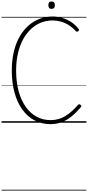

<svg xmlns="http://www.w3.org/2000/svg" viewBox="-20 -1644 1178 2572"><path d="M658 19Q539 19 443 -31.5Q347 -82 279 -176.5Q211 -271 174.5 -403Q138 -535 138 -698Q138 -810 156 -906.5Q174 -1003 208.5 -1083.5Q243 -1164 292 -1227Q341 -1290 402 -1333.5Q463 -1377 534.5 -1400Q606 -1423 685 -1423Q749 -1423 813 -1404.5Q877 -1386 933.5 -1349Q990 -1312 1032 -1258Q1040 -1248 1039 -1241.5Q1038 -1235 1028 -1227Q1019 -1218 1011.5 -1218.5Q1004 -1219 995 -1228Q950 -1277 899.5 -1308.5Q849 -1340 795 -1355Q741 -1370 685 -1370Q615 -1370 551 -1349Q487 -1328 433 -1287Q379 -1246 335 -1188Q291 -1130 260 -1055Q229 -980 212.5 -890.5Q196 -801 196 -698Q196 -549 228.5 -427Q261 -305 322 -217Q383 -129 468 -82Q553 -35 658 -35Q716 -35 765.5 -49.5Q815 -64 859 -91.5Q903 -119 944 -156Q985 -193 1024 -238Q1033 -247 1040.5 -247.5Q1048 -248 1059 -239Q1069 -231 1070 -224Q1071 -217 1063 -208Q999 -133 936 -82.5Q873 -32 805 -6.5Q737 19 658 19ZM671 -1525Q649 -1525 638.5 -1537Q628 -1549 628 -1574Q628 -1599 638.5 -1611.5Q649 -1624 671 -1624Q693 -1624 704 -1611.5Q715 -1599 715 -1574Q715 -1549 704 -1537Q693 -1525 671 -1525ZM0 898H1138V908H0ZM0 -20H1138V0H0ZM0 -505H1138V-500H0ZM0 -1418H1138V-1408H0Z"/></svg>

Font: Playwrite FR Trad Guides
Style: Regular
Weight: 400
Designer: Veronika Burian, José Scaglione
Foundry: TypeTogether
Version: Version 1.003